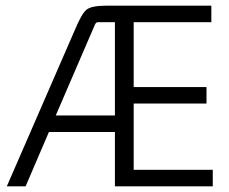

<svg xmlns="http://www.w3.org/2000/svg" viewBox="-20 -655 806 675"><path d="M70 0H4L242 -547Q266 -605 283 -620Q300 -635 352 -635H723V-577H450V-349H706V-291H450V-58H728V0H384V-191H152ZM314 -569 176 -249H384V-577H324Q318 -577 314 -569Z"/></svg>

Font: Gemunu Libre Light
Style: Regular
Weight: 300
Designer: Puspanada Ekanayake, Sola Matas, Pathum Egodawatta, Kosala Senevirathne
Foundry: mooniak
Version: Version 1.100